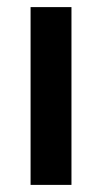

<svg xmlns="http://www.w3.org/2000/svg" viewBox="-20 -520 286 540"><path d="M181 -500V0H66V-500Z"/></svg>

Font: MedMera Sans Semibold
Style: Regular
Weight: 600
Designer: Kasper Nordkvist
Foundry: UNCUT.wtf
Version: Version 1.300